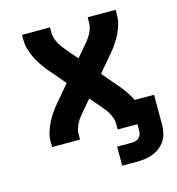

<svg xmlns="http://www.w3.org/2000/svg" viewBox="-104 -620 808 876"><g transform="rotate(-15 300.0 -182.5)"><path d="M366 165V75H435Q444 75 453 72.5Q462 70 468.5 64.5Q475 59 478.5 50.5Q482 42 482 33V0H389V-27Q389 -40 384.5 -53Q380 -66 374 -77.5Q368 -89 359.5 -99.5Q351 -110 343 -120L300 -170L257 -120Q249 -110 240.5 -99.5Q232 -89 226 -77.5Q220 -66 215.5 -53Q211 -40 211 -27V0H79V-27Q79 -48 85.5 -69.5Q92 -91 101.5 -110.5Q111 -130 123.5 -148.5Q136 -167 150 -184Q152 -186 153.5 -188Q155 -190 157 -192L219 -265L157 -338Q155 -340 153.5 -342Q152 -344 150 -346Q136 -363 123.5 -381.5Q111 -400 101.5 -419.5Q92 -439 85.5 -460.5Q79 -482 79 -504V-530H211V-504Q211 -490 215.5 -477Q220 -464 226 -452.5Q232 -441 240.5 -430.5Q249 -420 257 -410L300 -360L343 -410Q351 -420 359.5 -430.5Q368 -441 374 -452.5Q380 -464 384.5 -477Q389 -490 389 -504V-530H521V-504Q521 -482 514.5 -460.5Q508 -439 498.5 -419.5Q489 -400 476.5 -381.5Q464 -363 450 -346Q448 -344 446.5 -342Q445 -340 443 -338L381 -265L443 -192Q445 -190 446.5 -188Q448 -186 450 -184Q464 -167 476.5 -148.5Q489 -130 499 -110H590V33Q590 52 585.5 71Q581 90 570.5 106Q560 122 544.5 134Q529 146 511 153Q493 160 473.5 162.5Q454 165 435 165Z"/></g></svg>

Font: Iosevka Curly XBdEx
Style: Regular
Weight: 800
Width: 7
Monospace: yes
Designer: Belleve Invis
Foundry: Belleve Invis
Version: Version 11.1.0; ttfautohint (v1.8.3)